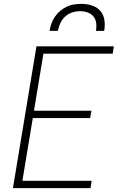

<svg xmlns="http://www.w3.org/2000/svg" viewBox="-20 -975 640 995"><path d="M47 0 169 -735H570L564 -697H205L156 -401H454L447 -363H150L96 -38H455L449 0ZM237 -815Q240 -834 246.5 -852.5Q253 -871 264.5 -888Q276 -905 292 -918.5Q308 -932 326 -940.5Q344 -949 363.5 -952Q383 -955 402 -955Q430 -955 456.5 -946.5Q483 -938 500 -918.5Q517 -899 521 -871Q525 -843 520 -815H477Q481 -835 478.5 -855Q476 -875 464.5 -889.5Q453 -904 434 -910.5Q415 -917 396 -917Q375 -917 354.5 -910.5Q334 -904 318 -889.5Q302 -875 293 -855.5Q284 -836 280 -815Z"/></svg>

Font: Iosevka Curly XLtEx
Style: Italic
Weight: 200
Width: 7
Italic angle: -9°
Monospace: yes
Designer: Belleve Invis
Foundry: Belleve Invis
Version: Version 11.1.0; ttfautohint (v1.8.3)